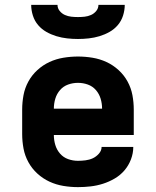

<svg xmlns="http://www.w3.org/2000/svg" viewBox="-20 -760 640 788"><path d="M300 8Q270 8 240 3Q210 -2 183 -14.5Q156 -27 133.5 -47.5Q111 -68 96.5 -94.5Q82 -121 76.5 -150.5Q71 -180 71 -210V-310Q71 -340 76.5 -369.5Q82 -399 96.5 -425.5Q111 -452 133.5 -472.5Q156 -493 183 -505.5Q210 -518 240 -523Q270 -528 300 -528Q330 -528 360 -523Q390 -518 417 -505.5Q444 -493 466.5 -472.5Q489 -452 503.5 -425.5Q518 -399 523.5 -369.5Q529 -340 529 -310V-206H201Q201 -185 207 -165Q213 -145 226.5 -129.5Q240 -114 259.5 -107Q279 -100 300 -100Q315 -100 331 -102Q347 -104 361 -110.5Q375 -117 386 -129.5Q397 -142 397 -157H527Q527 -131 517.5 -106Q508 -81 491 -61Q474 -41 451 -27.5Q428 -14 403 -6Q378 2 352 5Q326 8 300 8ZM201 -314H399Q399 -335 393 -355Q387 -375 373.5 -390.5Q360 -406 340.5 -413Q321 -420 300 -420Q279 -420 259.5 -413Q240 -406 226.5 -390.5Q213 -375 207 -355Q201 -335 201 -314ZM300 -600Q278 -600 255.5 -602.5Q233 -605 211.5 -611.5Q190 -618 170.5 -629Q151 -640 136.5 -657Q122 -674 115 -696Q108 -718 108 -740H216Q216 -726 225 -715Q234 -704 246.5 -698.5Q259 -693 272.5 -691.5Q286 -690 300 -690Q314 -690 327.5 -691.5Q341 -693 353.5 -698.5Q366 -704 375 -715Q384 -726 384 -740H492Q492 -718 485 -696Q478 -674 463.5 -657Q449 -640 429.5 -629Q410 -618 388.5 -611.5Q367 -605 344.5 -602.5Q322 -600 300 -600Z"/></svg>

Font: Iosevka Extrabold Extended
Style: Regular
Weight: 800
Width: 7
Monospace: yes
Designer: Belleve Invis
Foundry: Belleve Invis
Version: Version 32.5.0; ttfautohint (v1.8.4)